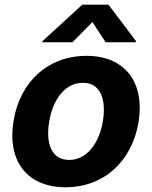

<svg xmlns="http://www.w3.org/2000/svg" viewBox="-20 -792 652 823"><path d="M290.5 -610.8 376.1 -697.4 432.9 -610.8H561.8L562.9 -615.8L445 -772H332.7L162.3 -615.8L161.2 -610.8ZM261.4 10.7C425.8 10.7 546.2 -101.6 573.9 -268.5C601.2 -438.2 516.7 -552.6 350.5 -552.6C185.4 -552.6 65 -440.7 38 -273.1C9.9 -103.7 94.5 10.7 261.4 10.7ZM276.3 -106.5C201.7 -106.5 175.1 -175.4 190.7 -269.2C206 -365.4 258.5 -437.1 335.6 -437.1C409.8 -437.1 436.1 -367.9 421.2 -273.8C405.2 -177.6 352.6 -106.5 276.3 -106.5Z"/></svg>

Font: TID UI
Style: Bold Italic
Weight: 700
Italic angle: -9.39999°
Designer: The TID Project Authors
Foundry: Bakken & Bæck
Version: Version 1.001;hotconv 1.0.109;makeotfexe 2.5.65596